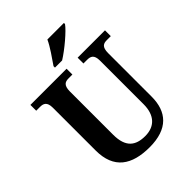

<svg xmlns="http://www.w3.org/2000/svg" viewBox="-259 -1068 1216 1216"><g transform="rotate(-45 349.0 -460.5)"><path d="M292 -784V-771H356C416 -808 508 -886 532 -921V-931H384C364 -886 320 -825 292 -784ZM360 10C524 10 595 -74 595 -208V-597C595 -654 618 -662 648 -662H683V-714H438V-662H471C501 -662 525 -654 525 -601V-210C525 -109 472 -60 390 -60C305 -60 252 -97 252 -210V-597C252 -654 276 -662 305 -662H339V-714H15V-662H49C78 -662 103 -654 103 -601V-218C103 -54 201 10 360 10Z"/></g></svg>

Font: Noto Serif Tamil SemiCondensed
Style: Bold
Weight: 700
Width: 4
Designer: Indian Type Foundry, Tom Grace, and the Monotype Design Team
Foundry: Monotype Imaging Inc.
Version: Version 2.004